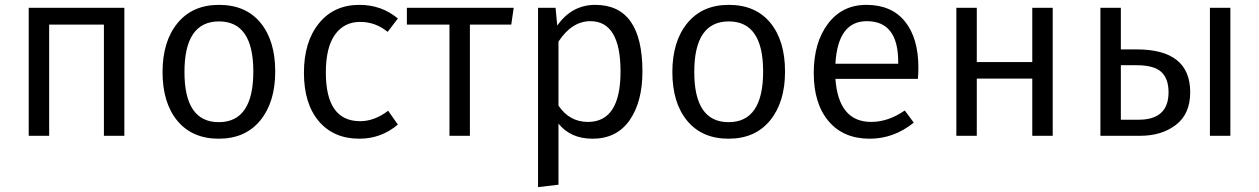

<svg xmlns="http://www.w3.org/2000/svg" viewBox="-20 -558 5173 789"><path d="M407 -457H182V0H98V-526H491V0H407Z M880 -470Q738 -470 738 -262Q738 -56 879 -56Q1021 -56 1021 -264Q1021 -470 880 -470ZM880 -538Q990 -538 1050.5 -464.5Q1111 -391 1111 -264Q1111 -138 1049.5 -63Q988 12 879 12Q770 12 709 -61.5Q648 -135 648 -262Q648 -388 709.5 -463Q771 -538 880 -538Z M1457 -538Q1548 -538 1615 -482L1573 -427Q1523 -468 1460 -468Q1394 -468 1356.5 -415.5Q1319 -363 1319 -260Q1319 -60 1460 -60Q1519 -60 1575 -103L1615 -46Q1546 12 1457 12Q1351 12 1290 -60Q1229 -132 1229 -259Q1229 -386 1290.5 -462Q1352 -538 1457 -538Z M2081 -457H1911V0H1827V-457H1652V-526H2091Z M2396 -57Q2530 -57 2530 -264Q2530 -471 2406 -471Q2330 -471 2275 -387V-124Q2320 -57 2396 -57ZM2426 -538Q2620 -538 2620 -264Q2620 -139 2567 -63.5Q2514 12 2415 12Q2325 12 2275 -50V201L2191 211V-526H2263L2270 -453Q2330 -538 2426 -538Z M2975 -470Q2833 -470 2833 -262Q2833 -56 2974 -56Q3116 -56 3116 -264Q3116 -470 2975 -470ZM2975 -538Q3085 -538 3145.5 -464.5Q3206 -391 3206 -264Q3206 -138 3144.5 -63Q3083 12 2974 12Q2865 12 2804 -61.5Q2743 -135 2743 -262Q2743 -388 2804.5 -463Q2866 -538 2975 -538Z M3671 -296V-304Q3671 -471 3542 -471Q3423 -471 3413 -296ZM3754 -280Q3754 -256 3752 -234H3413Q3426 -57 3560 -57Q3630 -57 3698 -104L3735 -54Q3653 12 3554 12Q3446 12 3385 -60Q3324 -132 3324 -258Q3324 -383 3382.5 -460.5Q3441 -538 3540 -538Q3644 -538 3699 -469.5Q3754 -401 3754 -280Z M4222 -235H3994V0H3910V-526H3994V-303H4222V-526H4306V0H4222Z M4586 -66H4659Q4782 -66 4782 -179Q4782 -235 4752 -262.5Q4722 -290 4650 -290H4586ZM5036 -526V0H4952V-526ZM4586 -355H4651Q4871 -355 4871 -179Q4871 -90 4812.5 -45Q4754 0 4666 0H4502V-526H4586Z"/></svg>

Font: FiraSans
Style: Regular
Weight: 350
Designer: Carrois Corporate & Edenspiekermann AG
Foundry: Carrois Corporate GbR & Edenspiekermann AG
Version: Version 3.106;PS 003.106;hotconv 1.0.70;makeotf.lib2.5.58329